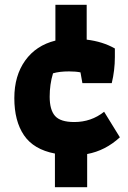

<svg xmlns="http://www.w3.org/2000/svg" viewBox="-20 -640 538 804"><path d="M210 3Q121 -14 80.5 -73.5Q40 -133 40 -229Q40 -323 85.5 -386.5Q131 -450 212 -470V-620H343V-474Q410 -466 461 -437V-401Q461 -346 448 -292H325L317 -337Q297 -341 269 -341Q229 -341 202 -333Q188 -287 188 -235Q188 -180 210.5 -154.5Q233 -129 291 -129Q362 -129 416 -172L482 -65Q421 -9 345 5V144H210Z"/></svg>

Font: Athiti
Style: Bold
Weight: 700
Designer: CadsonDemak Team
Foundry: CadsonDemak
Version: Version 1.033